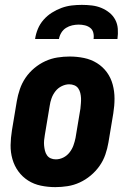

<svg xmlns="http://www.w3.org/2000/svg" viewBox="-20 -760 540 788"><path d="M207 8Q207 8 207 8Q207 8 207 8Q177 8 148 2Q119 -4 95.5 -19Q72 -34 55.5 -56.5Q39 -79 31 -107Q23 -135 23.5 -164.5Q24 -194 29 -225L49 -345Q53 -369 61.5 -394Q70 -419 85 -441Q100 -463 121 -480.5Q142 -498 166 -509Q190 -520 215.5 -524Q241 -528 266 -528Q266 -528 266 -528Q266 -528 266 -528Q296 -528 325 -522Q354 -516 378 -501Q402 -486 418.5 -463.5Q435 -441 442.5 -413Q450 -385 450 -355.5Q450 -326 445 -295L425 -175Q421 -151 412.5 -126Q404 -101 388.5 -79Q373 -57 352 -39.5Q331 -22 307 -11Q283 0 257.5 4Q232 8 207 8ZM209 -106Q225 -106 240 -113.5Q255 -121 265.5 -134.5Q276 -148 281.5 -163.5Q287 -179 290 -194L310 -314Q311 -325 312 -336Q313 -347 312.5 -357.5Q312 -368 309.5 -378.5Q307 -389 301 -397.5Q295 -406 285 -410Q275 -414 264 -414Q249 -414 233.5 -406.5Q218 -399 207.5 -385.5Q197 -372 191.5 -356.5Q186 -341 184 -326L164 -206Q162 -195 161 -184Q160 -173 161 -162.5Q162 -152 164.5 -141.5Q167 -131 173 -122.5Q179 -114 188.5 -110Q198 -106 209 -106ZM124 -600Q127 -621 135.5 -641.5Q144 -662 159 -679Q174 -696 193 -708Q212 -720 232.5 -727.5Q253 -735 274 -737.5Q295 -740 316 -740Q337 -740 357.5 -737.5Q378 -735 396 -727.5Q414 -720 429 -708Q444 -696 453 -679Q462 -662 463.5 -641.5Q465 -621 462 -600H364Q366 -613 363 -625.5Q360 -638 350.5 -645.5Q341 -653 328.5 -656Q316 -659 303 -659Q290 -659 276.5 -656Q263 -653 251 -645.5Q239 -638 231.5 -625.5Q224 -613 222 -600Z"/></svg>

Font: Iosevka SS04 Heavy Oblique
Style: Regular
Weight: 900
Italic angle: -9°
Monospace: yes
Designer: Belleve Invis
Foundry: Belleve Invis
Version: Version 19.0.0; ttfautohint (v1.8.4)